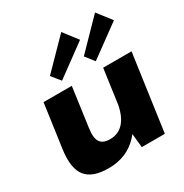

<svg xmlns="http://www.w3.org/2000/svg" viewBox="-195 -1012 1130 1177"><g transform="rotate(-30 370.0 -423.5)"><path d="M255 -265Q245 -198 264 -168.5Q283 -139 334 -139Q395 -139 433 -183.5Q471 -228 484 -313L563 -400L553 -328Q530 -164 448.5 -76.5Q367 11 237 11Q122 11 77 -47.5Q32 -106 50 -233L93 -540H293ZM640 0H477L461 -152L515 -540H716ZM478 -759 257 -597 207 -659 402 -858ZM718 -759 496 -597 447 -659 641 -858Z"/></g></svg>

Font: Pathway Extreme 28pt ExtraBold
Style: Italic
Weight: 800
Italic angle: -8°
Designer: Eduardo Rodriguez Tunni
Foundry: Eduardo Rodriguez Tunni
Version: Version 1.001;gftools[0.9.26]